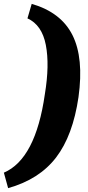

<svg xmlns="http://www.w3.org/2000/svg" viewBox="-65 -807 454 993"><path d="M77 -712 99 -787Q251 -743 310 -625Q369 -507 341 -305Q312 -106 225 7.5Q138 121 -23 166L-45 86Q119 16 167 -320Q192 -471 172 -574.5Q152 -678 77 -712Z"/></svg>

Font: Ezarion Extra Bold
Style: Italic
Weight: 800
Italic angle: -8°
Designer: Natanael Gama
Version: Version 1.001;PS 001.001;hotconv 1.0.70;makeotf.lib2.5.58329